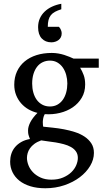

<svg xmlns="http://www.w3.org/2000/svg" viewBox="-20 -777 565 1026"><path d="M396 66.9Q396 46.4 385.7 32Q375.5 17.6 358.6 8.3Q341.8 -1 320.6 -6.6Q299.3 -12.2 277.6 -15.9Q255.9 -19.5 235.6 -21.7Q215.3 -23.9 200.2 -26.9Q178.2 -19 163.6 -8.1Q148.9 2.9 140.1 15.6Q131.3 28.3 127.7 41.5Q124 54.7 124 66.9Q124 85 131.8 105.5Q139.6 126 155.8 143.1Q171.9 160.2 196.5 171.6Q221.2 183.1 254.9 183.1Q290.5 183.1 317.1 171.6Q343.8 160.2 361.3 143.1Q378.9 126 387.5 105.5Q396 85 396 66.9ZM339.8 -331.1Q339.8 -354.5 333.7 -376.7Q327.6 -398.9 315.9 -415.8Q304.2 -432.6 286.9 -442.9Q269.5 -453.1 247.1 -453.1Q226.1 -453.1 208.5 -444.8Q190.9 -436.5 178.5 -420.7Q166 -404.8 158.9 -381.8Q151.9 -358.9 151.9 -330.1Q151.9 -305.2 158 -283Q164.1 -260.7 176 -244.1Q188 -227.5 205.8 -217.8Q223.6 -208 247.1 -208Q269.5 -208 286.9 -217.8Q304.2 -227.5 315.9 -244.1Q327.6 -260.7 333.7 -283.2Q339.8 -305.7 339.8 -331.1ZM408.2 -415Q419.4 -397 427.2 -375.7Q435.1 -354.5 435.1 -325.2Q435.1 -285.6 417 -254.9Q398.9 -224.1 368.9 -203.6Q338.9 -183.1 300 -173.6Q261.2 -164.1 219.2 -167Q213.4 -157.2 211.2 -146Q209 -134.8 208.7 -125Q208.5 -115.2 209.5 -108.2Q210.4 -101.1 210.9 -100.1Q233.4 -97.7 262.2 -94.7Q291 -91.8 321 -86.2Q351.1 -80.6 380.1 -71.3Q409.2 -62 431.6 -47.1Q454.1 -32.2 468 -11Q481.9 10.3 481.9 40Q481.9 75.7 461.7 109.6Q441.4 143.6 406.2 170.2Q371.1 196.8 323.7 212.9Q276.4 229 222.2 229Q177.2 229 142.3 218.3Q107.4 207.5 83.5 188.5Q59.6 169.4 46.9 143.3Q34.2 117.2 34.2 86.9Q34.2 64.9 40.5 45.2Q46.9 25.4 60.1 9.5Q73.2 -6.3 93 -17.8Q112.8 -29.3 140.1 -34.2Q137.2 -42 135.3 -47.1Q133.3 -52.2 132.1 -56.9Q130.9 -61.5 130.4 -66.7Q129.9 -71.8 129.9 -80.1Q129.9 -99.6 141.8 -123.3Q153.8 -147 180.2 -173.8Q155.3 -179.7 132.8 -192.4Q110.4 -205.1 93.3 -224.4Q76.2 -243.7 66.2 -268.8Q56.2 -293.9 56.2 -324.2Q56.2 -363.8 70.8 -395.3Q85.4 -426.8 111.8 -448.7Q138.2 -470.7 175 -482.4Q211.9 -494.1 256.8 -494.1Q274.4 -494.1 291.3 -491.2Q308.1 -488.3 323 -483.6Q337.9 -479 350.6 -473.6Q363.3 -468.3 373 -463.9H507.8V-415ZM183.6 -631.8Q183.6 -657.7 192.9 -678.5Q202.1 -699.2 218.8 -715.1Q235.4 -731 258.1 -741.5Q280.8 -752 307.6 -756.8V-727.5Q287.6 -721.2 273.9 -713.9Q260.3 -706.5 251.7 -695.8Q243.2 -685.1 239.3 -670.2Q235.4 -655.3 235.4 -633.8H294.4Q295.4 -632.8 297.9 -630.1Q300.3 -627.4 303 -622.8Q305.7 -618.2 307.6 -611.8Q309.6 -605.5 309.6 -597.7Q309.6 -586.9 305.2 -578.1Q300.8 -569.3 293 -563.2Q285.2 -557.1 275.1 -554Q265.1 -550.8 254.4 -550.8Q222.7 -550.8 203.1 -571.5Q183.6 -592.3 183.6 -631.8Z"/></svg>

Font: Charis SIL
Style: Regular
Weight: 400
Foundry: SIL International
Version: Version 4.112